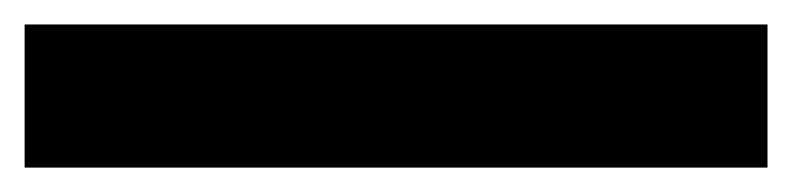

<svg xmlns="http://www.w3.org/2000/svg" viewBox="-22 24 644 156"><path d="M-2 160.2Q149.4 160.2 601.6 160.2Q601.6 130.9 601.6 43.9Q564.5 43.9 451.2 43.9Q337.9 43.9 -2 43.9Q-2 51.8 -2 76.2Q-2 97.7 -2 160.2Z"/></svg>

Font: Big-Shock
Style: Black
Weight: 400